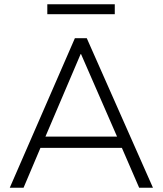

<svg xmlns="http://www.w3.org/2000/svg" viewBox="-20 -885 768 905"><path d="M26 0 333 -705H389L701 0H636L548 -203L577 -188H143L177 -203L91 0ZM360 -630 189 -229 166 -241H554L537 -229L362 -630ZM203 -818V-865H521V-818Z"/></svg>

Font: Mulish ExtraLight Light
Style: Regular
Weight: 300
Version: Version 3.603